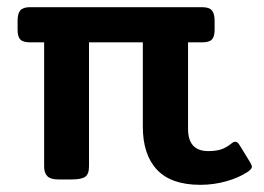

<svg xmlns="http://www.w3.org/2000/svg" viewBox="-20 -500 736 535"><path d="M378 -147V-382H228V-36Q228 -15 217.5 -7.5Q207 0 180 0H142Q121 0 112 -9Q103 -18 103 -36V-382H64Q44 -382 36.5 -390Q29 -398 29 -417V-442Q29 -462 36.5 -471Q44 -480 64 -480H543Q563 -480 570.5 -471Q578 -462 578 -442V-417Q578 -398 570.5 -390Q563 -382 543 -382H504V-141Q504 -79 560 -79Q581 -79 595.5 -83.5Q610 -88 626 -101Q631 -105 636 -105Q642 -105 648 -95L678 -46Q682 -38 682 -36Q682 -29 670 -21Q646 -5 611 5Q576 15 538 15Q457 15 417.5 -27Q378 -69 378 -147Z"/></svg>

Font: Mitr
Style: Regular
Weight: 400
Designer: Thanarat Vachiruckul
Foundry: Cadson Demak
Version: Version 1.003